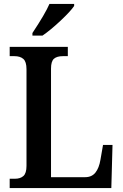

<svg xmlns="http://www.w3.org/2000/svg" viewBox="-20 -951 622 971"><path d="M29 -47H55Q83 -47 98.5 -61Q114 -75 114 -112V-601Q114 -639 98 -653Q82 -667 53 -667H29V-714H323V-667H298Q268 -667 253 -654Q238 -641 238 -604V-55H411Q444 -55 462.5 -78Q481 -101 488 -143L501 -218H549L543 0H29ZM144 -784Q209 -882 230 -931H355V-921Q338 -895 287 -847Q236 -799 195 -771H144Z"/></svg>

Font: Noto Serif NarrowSemiBold
Style: Regular
Weight: 600
Width: 4
Designer: Monotype Design Team
Foundry: Monotype Imaging Inc.
Version: Version 1.001